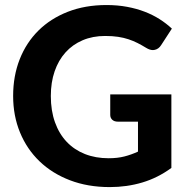

<svg xmlns="http://www.w3.org/2000/svg" viewBox="-20 -754 764 782"><path d="M429 -369.5H678V-70Q622.5 -29.5 559.8 -10.8Q497 8 427 8Q337.5 8 265 -19.8Q192.5 -47.5 141 -97Q89.5 -146.5 61.5 -214.5Q33.5 -282.5 33.5 -363Q33.5 -444.5 60.2 -512.5Q87 -580.5 136.5 -629.5Q186 -678.5 256.2 -706Q326.5 -733.5 413.5 -733.5Q458.5 -733.5 497.5 -726.2Q536.5 -719 569.5 -706.2Q602.5 -693.5 630 -676Q657.5 -658.5 680 -637.5L636.5 -570.5Q626.5 -554.5 610.5 -551Q607 -550 603 -550Q590 -550 575.5 -559Q557.5 -570 540.2 -578.8Q523 -587.5 503.5 -594Q484 -600.5 461 -604Q438 -607.5 408 -607.5Q357.5 -607.5 316.5 -590Q275.5 -572.5 246.8 -540.5Q218 -508.5 202.5 -463.5Q187 -418.5 187 -363Q187 -303 204 -255.8Q221 -208.5 252 -176Q283 -143.5 326.2 -126.5Q369.5 -109.5 422.5 -109.5Q458.5 -109.5 486.8 -116.8Q515 -124 542 -136.5V-258.5H460Q445.5 -258.5 437.2 -266.2Q429 -274 429 -286Z"/></svg>

Font: Lato
Style: Regular
Weight: 800
Designer: Lukasz Dziedzic with Adam Twardoch and Botio Nikoltchev
Foundry: tyPoland Lukasz Dziedzic
Version: Version 2.015; 2015-08-06; http://www.latofonts.com/; ttfaut